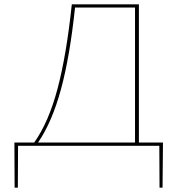

<svg xmlns="http://www.w3.org/2000/svg" viewBox="-20 -678 834 893"><path d="M736 195H722L721 0H64L63 195H48L47 -15H139Q206 -109 247.5 -265Q289 -421 314 -658H626V-15H738ZM608 -15V-643H329Q305 -415 263.5 -262.5Q222 -110 157 -15Z"/></svg>

Font: Ysabeau Thin
Style: Regular
Weight: 200
Designer: Christian Thalmann (Catharsis Fonts)
Version: Version 0.003